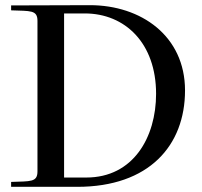

<svg xmlns="http://www.w3.org/2000/svg" viewBox="-20 -723 783 743"><path d="M23 -19V0H279C557 0 696 -160 696 -373C696 -584 526 -703 328 -703L23 -702V-683C98 -680 125 -685 125 -642V-60C125 -17 98 -22 23 -19ZM228 -36V-671H308C464 -671 584 -556 584 -360C584 -192 496 -36 314 -36Z"/></svg>

Font: Ortica Linear
Style: Regular
Weight: 400
Designer: Benedetta Bovani
Foundry: Collletttivo
Version: Version 2.000;Glyphs 3.1.2 (3151)